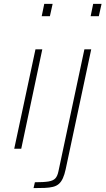

<svg xmlns="http://www.w3.org/2000/svg" viewBox="-20 -763 542 985"><path d="M194 -680 207 -743H250L236 -680ZM53 0 162 -510H197L89 0ZM445 -680 458 -743H501L487 -680ZM152 202 159 172Q205 172 229 168Q253 164 264 152Q275 140 280 115L413 -510H448L317 105Q311 133 302.5 151.5Q294 170 282 180.5Q270 191 252 195.5Q234 200 209.5 201Q185 202 152 202Z"/></svg>

Font: Saira SemiExpanded Thin
Style: Italic
Weight: 250
Width: 6
Italic angle: -12°
Designer: Hector Gatti with collaboration of the Omnibus-Type team
Foundry: Omnibus-Type
Version: Version 1.101